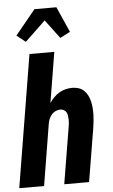

<svg xmlns="http://www.w3.org/2000/svg" viewBox="-63 -1022 627 1063"><g transform="rotate(-5 250.0 -490.0)"><path d="M107 -804 58 -843 170 -980H292L355 -838L299 -809L221 -913ZM0 0 121 -735H259L213 -455Q224 -471 237.5 -485Q251 -499 268 -509Q285 -519 303.5 -523.5Q322 -528 340 -528Q359 -528 376 -522.5Q393 -517 405.5 -505Q418 -493 426 -477Q434 -461 438 -443.5Q442 -426 443.5 -407.5Q445 -389 444.5 -370.5Q444 -352 442 -333Q440 -314 437 -295L388 0H250L302 -314Q304 -325 305 -335.5Q306 -346 305.5 -356.5Q305 -367 303.5 -377Q302 -387 297.5 -395.5Q293 -404 283.5 -409Q274 -414 264 -414Q251 -414 238 -408Q225 -402 216 -391.5Q207 -381 201.5 -368Q196 -355 194 -342L138 0Z"/></g></svg>

Font: Iosevka SS18 Heavy
Style: Italic
Weight: 900
Italic angle: -9°
Monospace: yes
Designer: Belleve Invis
Foundry: Belleve Invis
Version: Version 25.1.1; ttfautohint (v1.8.4)